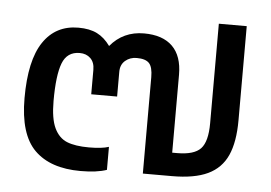

<svg xmlns="http://www.w3.org/2000/svg" viewBox="-44 -598 940 665"><g transform="rotate(5 426.0 -265.0)"><path d="M43 -225Q43 -356 86 -420Q129 -484 208 -484Q247 -484 273 -471Q299 -458 319 -430Q364 -484 436 -484Q501 -484 535 -450.5Q569 -417 569 -352V-81H586Q645 -81 668 -105.5Q691 -130 691 -194V-540H788V-213Q788 -137 767 -90.5Q746 -44 699.5 -22Q653 0 575 0H474V-335Q474 -370 461.5 -383.5Q449 -397 418 -397Q395 -397 378.5 -383Q362 -369 362 -344V-258H272V-343Q272 -369 257.5 -383Q243 -397 220 -397Q176 -397 160 -355Q144 -313 144 -224Q144 -162 159.5 -129.5Q175 -97 203.5 -85.5Q232 -74 280 -74Q325 -74 349 -82V-2Q315 10 258 10Q153 10 98 -44.5Q43 -99 43 -225Z"/></g></svg>

Font: Kanit
Style: Regular
Weight: 400
Designer: Katatrad Team
Foundry: Cadson Demak
Version: Version 1.001